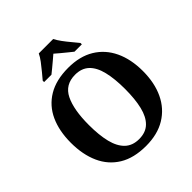

<svg xmlns="http://www.w3.org/2000/svg" viewBox="-246 -1100 1278 1278"><g transform="rotate(-45 393.5 -460.5)"><path d="M394.2 10Q280.1 10 204.9 -36Q129.6 -82 92.2 -165Q54.8 -248 54.8 -359Q54.8 -470 92.2 -552Q129.6 -634 205.4 -679.5Q281.2 -725 395.2 -725Q503.7 -725 578.8 -679.5Q653.8 -634 692.9 -551.5Q732 -469 732 -358Q732 -247 692.9 -164.5Q653.8 -82 578.4 -36Q503 10 394.2 10ZM394.2 -55Q456.8 -55 493.9 -91.2Q531 -127.4 547.3 -194.9Q563.6 -262.5 563.6 -358Q563.6 -453.5 547.2 -521.2Q530.9 -588.9 493.9 -624.4Q456.8 -660 395.2 -660Q301.3 -660 262.3 -580.9Q223.3 -501.8 223.3 -358Q223.3 -262.5 240 -194.9Q256.8 -127.4 294.5 -91.2Q332.2 -55 394.2 -55ZM214.7 -784Q230.7 -803 252.3 -829Q273.9 -855 294.3 -882Q314.6 -909 324.6 -931H460.2Q471.2 -909 491 -882Q510.8 -855 532.9 -829Q555 -803 570 -784V-771H500.9Q487.1 -782 467 -798.2Q446.9 -814.3 426.9 -831.1Q406.9 -847.9 391.9 -861Q376.9 -847.9 356.9 -831.1Q336.8 -814.3 317.5 -798.2Q298.2 -782 283.9 -771H214.7Z"/></g></svg>

Font: Noto Serif Sinhala
Style: Regular
Weight: 400
Designer: Jelle Bosma - Monotype Design Team
Foundry: Monotype Imaging Inc.
Version: Version 2.006